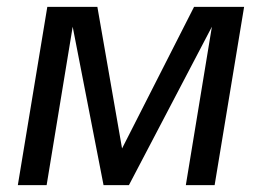

<svg xmlns="http://www.w3.org/2000/svg" viewBox="-20 -540 790 560"><path d="M32 0 118 -520H264L336 -107L546 -520H692L606 0H522L598 -462L356 0H282L192 -462L116 0Z"/></svg>

Font: Iosevka Aile
Style: Italic
Weight: 400
Italic angle: -9°
Designer: Belleve Invis
Foundry: Belleve Invis
Version: Version 28.0.1; ttfautohint (v1.8.4)